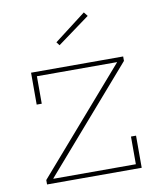

<svg xmlns="http://www.w3.org/2000/svg" viewBox="-85 -827 745 895"><g transform="rotate(-10 287.5 -380.0)"><path d="M65 -21 485 -504V-513L518 -505L99 -23V-13ZM518 -526V-505H106V-375H82V-526ZM489 -152H513V0H65V-21H489ZM373 -760 388 -741 235 -629 223 -645Z"/></g></svg>

Font: Hepta Slab ExtraLight
Style: Regular
Weight: 200
Designer: Michael LaGattuta
Foundry: Michael LaGattuta
Version: Version 1.100